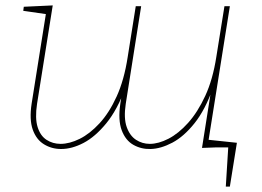

<svg xmlns="http://www.w3.org/2000/svg" viewBox="-20 -545 970 710"><path d="M206 6Q171 6 142.5 -11.5Q114 -29 101 -66Q88 -103 97 -162L151 -502L156 -492L66 -505L68 -520L175 -525L117 -161Q109 -108 119 -75.5Q129 -43 152 -28Q175 -13 204 -13Q237 -13 274.5 -31.5Q312 -50 348 -89Q384 -128 411.5 -188.5Q439 -249 452 -333L482 -522H502L445 -161Q437 -108 448.5 -75.5Q460 -43 483 -28Q506 -13 534 -13Q566 -13 603 -32Q640 -51 675.5 -90.5Q711 -130 739 -190.5Q767 -251 780 -335L810 -522H830L750 -19L743 -29L836 -17L834 -2L727 2L762 -220L768 -221Q739 -139 699.5 -89.5Q660 -40 617.5 -17.5Q575 5 537 6Q502 7 473 -9.5Q444 -26 430 -63.5Q416 -101 425 -162L435 -225L444 -221Q414 -139 373 -89Q332 -39 289 -16.5Q246 6 206 6ZM815 145 824 0H743L733 -30L856 -17L830 145Z"/></svg>

Font: Bitter Thin
Style: Italic
Weight: 100
Italic angle: -9°
Designer: Sol Matas, and Bitter project Authors
Foundry: Sol Matas
Version: Version 2.002